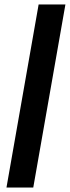

<svg xmlns="http://www.w3.org/2000/svg" viewBox="-20 -740 313 860"><path d="M9 100 153 -720H273L129 100Z"/></svg>

Font: DM Sans 18pt SemiBold
Style: Italic
Weight: 600
Italic angle: -10°
Designer: Colophon Foundry, Jonny Pinhorn
Foundry: Colophon Foundry
Version: Version 4.004;gftools[0.9.30]